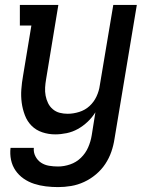

<svg xmlns="http://www.w3.org/2000/svg" viewBox="-20 -540 640 783"><path d="M217 223Q192 223 167 220Q142 217 119 209.5Q96 202 76.5 188.5Q57 175 43.5 155.5Q30 136 25 112Q20 88 23 63H118Q116 81 124.5 97.5Q133 114 147.5 123.5Q162 133 180 136Q198 139 217 139Q241 139 266 130.5Q291 122 310 103.5Q329 85 339.5 61Q350 37 354 12L369 -82Q356 -61 337.5 -43.5Q319 -26 297.5 -14Q276 -2 252 3Q228 8 205 8Q178 8 152.5 -0.5Q127 -9 109 -27Q91 -45 81.5 -70Q72 -95 68.5 -121.5Q65 -148 67 -175.5Q69 -203 74 -231L108 -436H61V-520H218L168 -217Q165 -200 164 -183Q163 -166 166 -150Q169 -134 176 -119.5Q183 -105 195.5 -94.5Q208 -84 223.5 -80Q239 -76 256 -76Q279 -76 303 -83.5Q327 -91 345 -107.5Q363 -124 373.5 -146.5Q384 -169 387 -192L442 -520H538L447 26Q443 53 434 79Q425 105 409.5 128.5Q394 152 371.5 171Q349 190 323 202Q297 214 270 218.5Q243 223 217 223Z"/></svg>

Font: Iosevka Etoile Medium
Style: Italic
Weight: 500
Italic angle: -9°
Designer: Belleve Invis
Foundry: Belleve Invis
Version: Version 22.1.2; ttfautohint (v1.8.4)